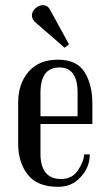

<svg xmlns="http://www.w3.org/2000/svg" viewBox="-20 -710 421 740"><path d="M336 -311V-232H136V-118Q136 -20 216 -20Q259 -20 281.5 -55Q304 -90 304 -115H326Q326 -57 279 -16Q249 10 203 10Q124 10 87 -37Q50 -84 50 -157V-314Q50 -387 90 -433.5Q130 -480 203 -480Q276 -480 306 -432Q336 -384 336 -311ZM279 -262V-353Q279 -450 209 -450Q136 -450 136 -353V-262ZM114 -626Q103 -637 103 -651Q103 -665 116 -677.5Q129 -690 146 -690Q163 -690 172 -674L246 -539L229 -526Z"/></svg>

Font: Trochut
Style: Regular
Weight: 400
Designer: Andreu Balius
Foundry: Andreu Balius
Version: Version 1.001